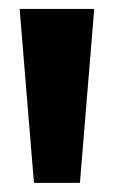

<svg xmlns="http://www.w3.org/2000/svg" viewBox="-20 -828 255 430"><path d="M56 -418.5 24 -808H191L159 -418.5Z"/></svg>

Font: Encode Sans Condensed ExtraBold
Style: Regular
Weight: 800
Width: 3
Designer: Multiple Designers
Foundry: Impallari Type
Version: Version 3.000; ttfautohint (v1.8.3) -l 8 -r 50 -G 200 -x 14 